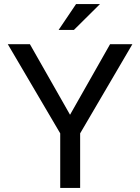

<svg xmlns="http://www.w3.org/2000/svg" viewBox="-20 -917 683 937"><path d="M273.9 -266.1 18.1 -701.2H126L321.8 -356.9L517.1 -701.2H626L371.1 -266.1V0H273.9ZM351.1 -897H467.8L340.8 -771H266.1Z"/></svg>

Font: LT Superior Med
Style: Regular
Weight: 500
Designer: Daniel Lyons
Foundry: LyonsType
Version: Version 1.000